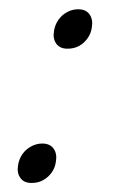

<svg xmlns="http://www.w3.org/2000/svg" viewBox="-20 -387 258 414"><path d="M48 7.5Q31.5 7.5 23.8 -3.5Q16 -14.5 19 -31Q21 -44 28.2 -54.5Q35.5 -65 47 -71.2Q58.5 -77.5 71 -77.5Q88 -77.5 95.8 -66.2Q103.5 -55 100.5 -38.5Q99 -26 91.8 -15.5Q84.5 -5 73.5 1.2Q62.5 7.5 48 7.5ZM125.5 -282Q109 -282 101.2 -293Q93.5 -304 96.5 -320.5Q98.5 -333.5 105.8 -344Q113 -354.5 124.5 -360.8Q136 -367 148.5 -367Q165.5 -367 173.2 -355.8Q181 -344.5 178 -328Q176.5 -315.5 169.2 -305Q162 -294.5 151 -288.2Q140 -282 125.5 -282Z"/></svg>

Font: Fraunces 120pt Light
Style: Italic
Weight: 300
Italic angle: -16°
Version: Version 1.000;[b76b70a41]